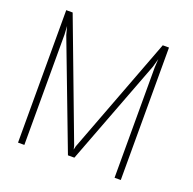

<svg xmlns="http://www.w3.org/2000/svg" viewBox="-118 -780 903 899"><g transform="rotate(20 333.0 -330.0)"><path d="M575 -660V0H544V-550.5L546.5 -592L535 -550.5L335 -24H303L103 -550.5L92 -592L94.5 -550.5V0H63V-660H95L315 -76L319 -58.5L323 -76L544 -660Z"/></g></svg>

Font: League Spartan Thin
Style: Regular
Weight: 100
Foundry: The League of Moveable Type
Version: Version 2.002